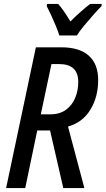

<svg xmlns="http://www.w3.org/2000/svg" viewBox="-20 -954 536 974"><path d="M11 0 162 -714H291Q383 -714 430.5 -671.5Q478 -629 478 -548Q478 -462 438.5 -397.5Q399 -333 325 -312L408 0H301L234 -292H169L108 0ZM235 -374Q283 -374 314.5 -397Q346 -420 361.5 -457.5Q377 -495 377 -538Q377 -629 280 -629H241L187 -374ZM281 -774Q275 -794 263.5 -822Q252 -850 239.5 -877Q227 -904 217 -923L219 -934H275Q288 -920 304 -897Q320 -874 337 -845Q364 -872 389.5 -894.5Q415 -917 437 -934H496L495 -923Q479 -907 454 -879Q429 -851 405.5 -822.5Q382 -794 370 -774Z"/></svg>

Font: Noto Sans Condensed Medium
Style: Italic
Weight: 500
Width: 3
Italic angle: -12°
Designer: Monotype Design Team
Foundry: Monotype Imaging Inc.
Version: Version 2.013; ttfautohint (v1.8.4.7-5d5b)